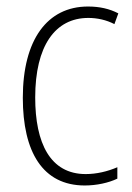

<svg xmlns="http://www.w3.org/2000/svg" viewBox="-20 -559 406 589"><path d="M240 10C276 10 313 2 340 -11V-46C310 -33 276 -25 243 -25C134 -25 88 -120 88 -260C88 -418 149 -504 251 -504C278 -504 306 -498 331 -485L343 -518C316 -532 286 -539 250 -539C125 -539 50 -437 50 -259C50 -93 111 10 240 10Z"/></svg>

Font: Noto Sans Devanagari Condensed ExtraLight
Style: Regular
Weight: 200
Width: 3
Designer: Jelle Bosma - Monotype Design Team
Foundry: Monotype Imaging Inc.
Version: Version 2.004